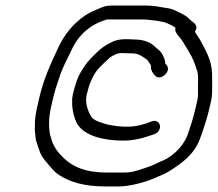

<svg xmlns="http://www.w3.org/2000/svg" viewBox="-20 -661 784 691"><path d="M611.5 -561C609.8 -553.7 611 -547.3 615.1 -542L620.3 -534C627.3 -526.3 640.6 -508.5 645.2 -499L654 -485C656.7 -479.7 659.6 -474.7 662.5 -470C672.7 -453.8 679.8 -435.8 686 -416C694.4 -396.8 693.1 -380.4 692.5 -353C691.8 -331.7 694.6 -318.6 689.8 -298L683.1 -269C675.6 -236.3 664.2 -200.8 653.7 -172C635.6 -128.1 595 -92.1 554 -78C530.9 -66.6 522.4 -63 489 -52C458.7 -42.3 449.1 -40 420.2 -40H369.2C276.1 -40 232.1 -65.3 193.9 -108C179.3 -125.6 174.3 -134.9 166.6 -154C164.6 -162.7 162.5 -169.7 160.4 -175C155.1 -201.7 154.6 -236.6 163.5 -275L170.9 -307C176.2 -330 185 -358 192.3 -378C203 -414.1 218.8 -442.1 234.7 -475C262.1 -537.2 304.7 -572.5 364.4 -591H491.4C511.2 -591 528 -587.8 546.3 -586C557.8 -583.3 571.9 -582.1 582.2 -577C593.7 -571.1 602.4 -568.8 611.5 -561ZM681.3 -547C697.6 -571.2 674.1 -580 665 -589C651.2 -604.7 633.4 -612.8 612.6 -622C595.2 -632.7 568.2 -632.6 545.3 -638L525.8 -640C518.6 -640.7 511 -641 503 -641H388C370.5 -641 361.8 -640.2 347.6 -635C324.5 -624.6 305.4 -618.4 284.4 -604C243.7 -575.5 211.9 -538.2 188.4 -487C162.2 -431 137.1 -377.1 120.9 -307L113.3 -274C105.2 -239.1 103.5 -203.9 106.9 -177C107.6 -156.2 112.5 -147.8 118 -130C125.7 -104.4 133.8 -92.1 152.4 -71C169.3 -52 173.1 -44.3 191.4 -32C230.9 -5.4 285 10 357.7 10H408.7C449.7 10 511.7 -7.9 543.3 -23C561.6 -31.2 573.2 -35.3 589.4 -45C634.6 -73.9 680.5 -105.2 701.3 -166C712.4 -196.3 725.1 -234.4 733.1 -269L739.8 -298C742.4 -309.3 743.6 -320.3 743.4 -331C743.4 -346.3 743.8 -381.6 743.2 -395C742.2 -445.4 719.1 -481 700.4 -517L691.6 -531C688.5 -535 685.1 -540.3 681.3 -547ZM580.3 -426 574.7 -432C575.2 -445.9 567.8 -460.2 561.5 -470C553.6 -481.8 543.9 -486 534.5 -496C517 -510.7 495 -519 459.8 -519C450 -519.7 440.4 -520 431 -520C410.1 -520 393.5 -515.8 379.3 -508C356.6 -496.5 348.1 -490.8 322.8 -467C297 -441.8 290.8 -433.4 275.4 -409C259.6 -385.9 249.5 -353 241.9 -320C239.9 -311.3 239.1 -302.3 239.6 -293C239.2 -264.1 247.8 -232.9 259.2 -213C286 -172.9 349 -155 423.8 -155C468 -155 501.5 -166.4 535.1 -178C568.8 -190.4 558.5 -236 525.7 -224C499.2 -213.7 472.3 -205 436.3 -205C411.2 -205 386.8 -208.7 366.2 -213C342.2 -220.7 314.5 -226.1 305.8 -246C296 -262.2 285.4 -292 291.9 -320C300.3 -356.5 311.7 -384.1 329.2 -408C334.2 -414.9 370.6 -450.8 378.3 -456C392.7 -463.9 399.8 -470 419.5 -470C428.8 -470 438.4 -469.7 448.3 -469C463.4 -469 474.6 -467.7 482.9 -463C495 -456.2 510 -448.4 515.9 -437C518.4 -432.8 524.5 -426.7 523.2 -421C522.8 -408.1 529.4 -397.7 537.8 -389C557.4 -367.5 597.6 -403.6 580.3 -426Z"/></svg>

Font: HoneyBee
Style: BookIt
Weight: 300
Foundry: Cannot Into Space Fonts
Version: Version 0.89